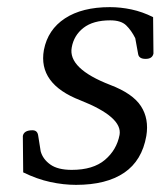

<svg xmlns="http://www.w3.org/2000/svg" viewBox="-20 -517 461 538"><path d="M390 -136Q378 -67 328 -33Q278 1 193 1Q158 1 121 -7Q84 -15 45 -34L44 -136Q47 -152 71 -152Q85 -152 87 -137L94 -93Q100 -71 121 -56Q142 -41 181 -41Q241 -41 274 -69Q307 -97 315 -139Q324 -189 205 -236Q86 -282 103 -377Q114 -434 162 -465.5Q210 -497 288 -497Q318 -497 348.5 -490.5Q379 -484 409 -469L410 -367Q407 -352 388 -352Q369 -352 367 -366L359 -410Q348 -432 333.5 -446Q319 -460 289 -460Q241 -460 214 -439Q187 -418 181 -384Q170 -325 289 -279Q352 -255 375 -219.5Q398 -184 390 -136Z"/></svg>

Font: Jura
Style: Italic
Weight: 400
Designer: Ed Merritt
Foundry: Ten by Twenty
Version: Version 1.007